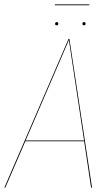

<svg xmlns="http://www.w3.org/2000/svg" viewBox="-22 -858 511 878"><path d="M386.7 -837.9 386.2 -834H228.5L229 -837.9ZM230 -749Q230 -756.8 237.8 -756.8Q244.6 -756.8 244.6 -749.5Q244.6 -742.2 237.3 -742.2Q230 -742.2 230 -749ZM355 -749Q355 -756.8 362.3 -756.8Q369.1 -756.8 369.1 -749.5Q369.1 -742.2 361.8 -742.2Q355 -742.2 355 -749ZM394.5 0 362.8 -211.9H93.8L2.4 0H-2L291.5 -680.2H295.4L398.9 0ZM95.2 -215.8H362.3L293 -674.8Z"/></svg>

Font: Fira Sans Compressed Four
Style: Italic
Weight: 100
Width: 3
Italic angle: -8°
Designer: Carrois Corporate & Edenspiekermann AG
Foundry: Carrois Corporate GbR & Edenspiekermann AG
Version: Version 4.203;PS 004.203;hotconv 1.0.88;makeotf.lib2.5.64775